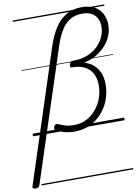

<svg xmlns="http://www.w3.org/2000/svg" viewBox="-200 -975 1033 1445"><g transform="rotate(-10 316.5 -252.0)"><path d="M-49 390Q-60 390 -67 385Q-74 380 -69 369L262 -648Q286 -720 320.5 -775Q355 -830 406.5 -862Q458 -894 529 -894Q570 -894 602.5 -882.5Q635 -871 657.5 -849Q680 -827 692 -796Q704 -765 704 -725Q704 -698 696.5 -671Q689 -644 675 -619Q661 -594 640.5 -571.5Q620 -549 594.5 -530.5Q569 -512 539 -499Q509 -486 475 -479Q516 -468 545.5 -442Q575 -416 590.5 -378.5Q606 -341 606 -292Q606 -231 585.5 -175Q565 -119 526.5 -75.5Q488 -32 435 -6.5Q382 19 317 19Q270 19 236.5 9Q203 -1 179 -13Q169 -18 167 -26.5Q165 -35 171 -46Q177 -57 184 -60Q191 -63 200 -59Q227 -46 254 -38Q281 -30 320 -30Q372 -30 414.5 -51.5Q457 -73 488.5 -110.5Q520 -148 537 -195Q554 -242 554 -294Q554 -347 533.5 -384Q513 -421 475 -440.5Q437 -460 382 -460H376Q367 -460 365.5 -467.5Q364 -475 368 -487Q372 -497 377 -502.5Q382 -508 389 -508H401Q440 -508 473.5 -516.5Q507 -525 535 -540.5Q563 -556 584.5 -577Q606 -598 620.5 -622Q635 -646 643 -671.5Q651 -697 651 -722Q651 -761 636.5 -788.5Q622 -816 594 -830.5Q566 -845 524 -845Q465 -845 425 -818Q385 -791 358.5 -744.5Q332 -698 313 -639L-17 371Q-20 380 -27 385Q-34 390 -49 390ZM0 365H700V375H0ZM0 -20H700V0H0ZM0 -505H700V-500H0ZM0 -885H700V-875H0Z"/></g></svg>

Font: Playwrite DK Loopet Guides
Style: Regular
Weight: 400
Designer: Veronika Burian, José Scaglione
Foundry: TypeTogether
Version: Version 1.003